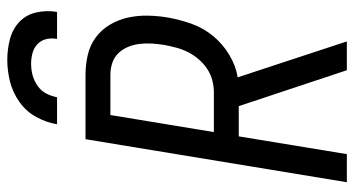

<svg xmlns="http://www.w3.org/2000/svg" viewBox="-248 -748 995 540"><g transform="rotate(-90 250.0 -477.5)"><path d="M323 0 222 -304H137L87 0H8L129 -735H310Q339 -735 366.5 -728.5Q394 -722 415.5 -706Q437 -690 451 -666.5Q465 -643 471 -616Q477 -589 476.5 -560Q476 -531 471 -502Q465 -469 453.5 -436.5Q442 -404 419.5 -376.5Q397 -349 366 -330.5Q335 -312 303 -307L404 0ZM261 -374Q278 -374 295 -378.5Q312 -383 327 -393Q342 -403 354 -417Q366 -431 374 -447Q382 -463 386.5 -480Q391 -497 394 -513Q397 -531 398 -548.5Q399 -566 397 -583Q395 -600 388.5 -615.5Q382 -631 371 -642.5Q360 -654 344 -659.5Q328 -665 310 -665H197L149 -374ZM171 -815Q176 -845 191.5 -873.5Q207 -902 234 -921Q261 -940 291.5 -947.5Q322 -955 352 -955Q382 -955 410.5 -947.5Q439 -940 459 -921Q479 -902 485.5 -873.5Q492 -845 487 -815H411Q414 -831 410.5 -845.5Q407 -860 396.5 -870Q386 -880 371.5 -884Q357 -888 341 -888Q325 -888 309.5 -884Q294 -880 279.5 -870Q265 -860 257.5 -845.5Q250 -831 247 -815Z"/></g></svg>

Font: Iosevka Term Oblique
Style: Regular
Weight: 400
Italic angle: -9°
Monospace: yes
Designer: Belleve Invis
Foundry: Belleve Invis
Version: Version 31.4.0